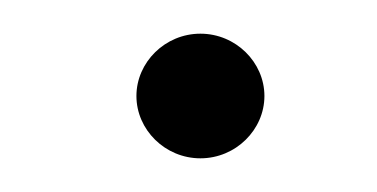

<svg xmlns="http://www.w3.org/2000/svg" viewBox="-20 -113 224 114"><path d="M61 -56C61 -36 78 -19 99 -19C120 -19 137 -36 137 -56C137 -76 120 -93 99 -93C78 -93 61 -76 61 -56Z"/></svg>

Font: Charger Sport
Style: HLExt
Weight: 100
Designer: Jasper
Foundry: Cannot Into Space Fonts
Version: Version 1.1